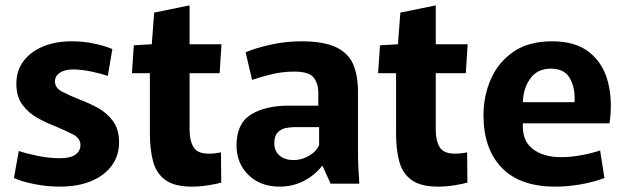

<svg xmlns="http://www.w3.org/2000/svg" viewBox="-20 -685 2330 716"><path d="M203 11Q157 11 110.5 2Q64 -7 32 -21L50 -122Q76 -113 119.5 -104Q163 -95 204 -95Q243 -95 261.5 -108.5Q280 -122 280 -144Q280 -170 250 -185Q220 -200 182 -216Q150 -228 117.5 -246.5Q85 -265 63 -295Q41 -325 41 -373Q41 -422 68 -457.5Q95 -493 141.5 -512Q188 -531 248 -531Q291 -531 331 -522.5Q371 -514 399 -502L382 -402Q359 -410 321.5 -418Q284 -426 252 -426Q222 -426 203.5 -414Q185 -402 185 -381Q185 -357 212 -343Q239 -329 276 -314Q309 -302 343.5 -283.5Q378 -265 401 -234Q424 -203 424 -154Q424 -104 396 -66.5Q368 -29 318.5 -9Q269 11 203 11Z M696 11Q631 11 597 -13.5Q563 -38 551 -82.5Q539 -127 539 -186V-412H472L479 -516L546 -520L555 -638L687 -665V-520H806L799 -412H687V-200Q687 -161 701.5 -136.5Q716 -112 758 -112Q782 -112 804 -117L805 -4Q788 1 756.5 6Q725 11 696 11Z M1023 11Q951 11 906.5 -32.5Q862 -76 862 -143Q862 -224 915.5 -257.5Q969 -291 1056 -291H1167V-339Q1167 -373 1150 -395.5Q1133 -418 1077 -418Q1034 -418 992.5 -408Q951 -398 920 -387L896 -490Q933 -506 989.5 -518.5Q1046 -531 1103 -531Q1188 -531 1234 -508.5Q1280 -486 1297.5 -444Q1315 -402 1315 -343V-123Q1315 -92 1316.5 -58Q1318 -24 1320 0H1213L1183 -66H1181Q1151 -29 1110.5 -9Q1070 11 1023 11ZM1075 -88Q1104 -88 1131.5 -103.5Q1159 -119 1170 -144V-211H1080Q1063 -211 1045.5 -207.5Q1028 -204 1015.5 -191Q1003 -178 1003 -151Q1003 -121 1023 -104.5Q1043 -88 1075 -88Z M1614 11Q1549 11 1515 -13.5Q1481 -38 1469 -82.5Q1457 -127 1457 -186V-412H1390L1397 -516L1464 -520L1473 -638L1605 -665V-520H1724L1717 -412H1605V-200Q1605 -161 1619.5 -136.5Q1634 -112 1676 -112Q1700 -112 1722 -117L1723 -4Q1706 1 1674.5 6Q1643 11 1614 11Z M2051 11Q1919 11 1851 -59.5Q1783 -130 1783 -255Q1783 -328 1811 -391Q1839 -454 1895.5 -492.5Q1952 -531 2039 -531Q2127 -531 2178.5 -489.5Q2230 -448 2247.5 -378Q2265 -308 2253 -225H1930Q1926 -162 1965.5 -130.5Q2005 -99 2072 -99Q2110 -99 2149.5 -106.5Q2189 -114 2218 -124L2234 -21Q2194 -6 2145.5 2.5Q2097 11 2051 11ZM2034 -429Q1984 -429 1957.5 -392Q1931 -355 1930 -304H2122Q2123 -308 2123 -311.5Q2123 -315 2123 -318Q2123 -364 2103 -396.5Q2083 -429 2034 -429Z"/></svg>

Font: Murecho SemiBold
Style: Regular
Weight: 600
Designer: Neil Summerour
Foundry: Positype
Version: Version 1.010; ttfautohint (v1.8.3)